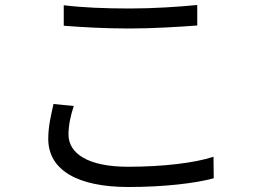

<svg xmlns="http://www.w3.org/2000/svg" viewBox="-20 -723 1040 768"><path d="M235 -702V-620C314 -614 399 -609 499 -609C592 -609 701 -616 769 -621V-703C697 -696 595 -689 499 -689C399 -689 307 -693 235 -702ZM275 -299 194 -307C185 -266 173 -219 173 -168C173 -42 291 25 494 25C636 25 763 10 835 -10L834 -96C759 -71 630 -56 492 -56C332 -56 254 -109 254 -185C254 -222 262 -259 275 -299Z"/></svg>

Font: Source Han Sans JP
Style: Regular
Weight: 400
Designer: Ryoko NISHIZUKA 西塚涼子 (kana, bopomofo & ideographs); Paul D. Hunt (Latin, Greek & Cyrillic); Sandoll Communications 산돌커뮤니
Foundry: Adobe
Version: Version 2.004;hotconv 1.0.118;makeotfexe 2.5.65603